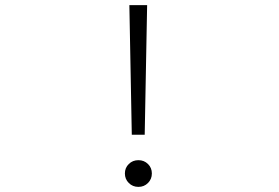

<svg xmlns="http://www.w3.org/2000/svg" viewBox="-20 -720 1090 751"><path d="M495.5 -193 486 -700H555.5L546 -193ZM521.5 11Q499 11 483.8 -4.2Q468.5 -19.5 468.5 -41.5Q468.5 -63.5 483.8 -78.5Q499 -93.5 521.5 -93.5Q543.5 -93.5 558.8 -78.5Q574 -63.5 574 -41.5Q574 -19.5 558.8 -4.2Q543.5 11 521.5 11Z"/></svg>

Font: League Mono Extended UltraLight
Style: Regular
Weight: 200
Width: 9
Designer: Tyler Finck
Foundry: The League of Moveable Type / Tyler Finck
Version: Version 2.210